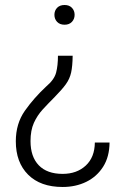

<svg xmlns="http://www.w3.org/2000/svg" viewBox="-20 -558 499 765"><path d="M277.3 -499Q277.3 -482.4 266.6 -470.9Q255.9 -459.5 237.3 -459.5Q218.3 -459.5 207.5 -470.9Q196.8 -482.4 196.8 -499Q196.8 -515.6 207.5 -526.9Q218.3 -538.1 237.3 -538.1Q255.9 -538.1 266.6 -526.9Q277.3 -515.6 277.3 -499ZM210.9 -335.9H269.5Q269 -294.4 263.4 -269Q257.8 -243.7 242.4 -222.4Q227.1 -201.2 197.8 -171.4Q172.4 -146 150.4 -122.1Q128.4 -98.1 115 -68.4Q101.6 -38.6 101.6 4.4Q101.6 66.4 134.5 100.6Q167.5 134.8 229.5 134.8Q286.1 134.8 321.8 101.6Q357.4 68.4 357.9 9.8H416.5Q416 66.9 390.9 106.4Q365.7 146 323.7 166.5Q281.7 187 229.5 187Q141.1 187 92 137.9Q43 88.9 43 4.9Q43 -65.4 79.1 -116.7Q115.2 -168 164.6 -213.9Q196.3 -240.7 203.6 -268.8Q210.9 -296.9 210.9 -335.9Z"/></svg>

Font: Vazirmatn RD ExtraLight
Style: Regular
Weight: 200
Designer: Saber Rastikerdar
Foundry: Saber Rastikerdar
Version: Version 32.102